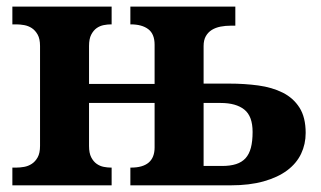

<svg xmlns="http://www.w3.org/2000/svg" viewBox="-20 -556 962 576"><path d="M686 -536.1V-479H672.9Q656.2 -479 641.4 -476.1Q626.5 -473.1 615.2 -466.1Q604 -459 597.4 -447.3Q590.8 -435.5 590.8 -418V-305.2H667Q713.4 -305.2 754.9 -299.6Q796.4 -293.9 828.1 -278.1Q859.9 -262.2 878.4 -233.2Q897 -204.1 897 -157.2Q897 -123.5 883.3 -94.7Q869.6 -65.9 841.6 -44.9Q813.5 -23.9 771.2 -12Q729 0 671.9 0H371.1V-53.2H373Q443.8 -53.2 443.8 -113.8V-247.1H247.1V-118.2Q247.1 -96.7 253.7 -84Q260.3 -71.3 270 -64.5Q279.8 -57.6 291.3 -55.4Q302.7 -53.2 313 -53.2H314.9V0H17.1V-53.2H28.8Q40 -53.2 52.5 -55.4Q64.9 -57.6 75.4 -64.5Q85.9 -71.3 93 -84Q100.1 -96.7 100.1 -118.2V-418Q100.1 -439.5 93 -452.1Q85.9 -464.8 75.4 -471.7Q64.9 -478.5 52.5 -480.7Q40 -482.9 28.8 -482.9H17.1V-536.1H314.9V-482.9H313Q302.7 -482.9 291.3 -480.7Q279.8 -478.5 270 -471.7Q260.3 -464.8 253.7 -452.1Q247.1 -439.5 247.1 -418V-304.2H443.8V-421.9Q443.8 -454.1 424.8 -468.5Q405.8 -482.9 372.1 -482.9H371.1V-536.1ZM646 -58.1Q670.9 -58.1 688.2 -63.7Q705.6 -69.3 716.6 -81.3Q727.5 -93.3 732.7 -112.8Q737.8 -132.3 737.8 -160.2Q737.8 -207.5 712.9 -227.3Q688 -247.1 642.1 -247.1H590.8V-58.1Z"/></svg>

Font: Droids
Style: b
Weight: 700
Foundry: Ascender Corporation
Version: Version 1.00 build 113